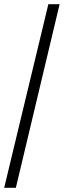

<svg xmlns="http://www.w3.org/2000/svg" viewBox="-20 -780 306 921"><path d="M0 121H56L266 -760H212Z"/></svg>

Font: Noto Serif Armenian SemiCondensed
Style: Regular
Weight: 400
Width: 4
Designer: Monotype Design Team
Foundry: Monotype Imaging Inc.
Version: Version 2.008